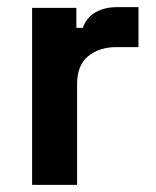

<svg xmlns="http://www.w3.org/2000/svg" viewBox="-20 -518 436 538"><path d="M70 0V-496H194V-440H212Q223 -470 248.5 -484Q274 -498 308 -498H368V-386H306Q258 -386 227 -360.5Q196 -335 196 -282V0Z"/></svg>

Font: Space Grotesk Light
Style: Bold
Weight: 700
Version: Version 2.000